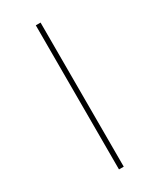

<svg xmlns="http://www.w3.org/2000/svg" viewBox="-246 -837 959 1154"><g transform="rotate(-30 233.5 -260.0)"><path d="M217 240V-760H250V240Z"/></g></svg>

Font: Noto Serif Ethiopic Condensed ExtraLight
Style: Regular
Weight: 200
Width: 3
Designer: Monotype Design Team
Foundry: Monotype Imaging Inc.
Version: Version 2.102; ttfautohint (v1.8.4.7-5d5b)